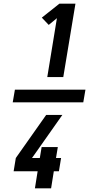

<svg xmlns="http://www.w3.org/2000/svg" viewBox="-20 -868 540 1056"><path d="M50 -305 62 -375H450L438 -305ZM240 -444 293 -768 248 -731 210 -771 307 -848H395L328 -444ZM172 168 187 74H55L67 1L234 -236H323L178 -30L156 1H199L209 -59H298L288 1H316L304 74H276L261 168Z"/></svg>

Font: Iosevka Curly Heavy
Style: Italic
Weight: 900
Italic angle: -9°
Monospace: yes
Designer: Belleve Invis
Foundry: Belleve Invis
Version: Version 22.1.2; ttfautohint (v1.8.4)